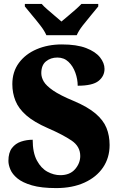

<svg xmlns="http://www.w3.org/2000/svg" viewBox="-20 -951 608 981"><path d="M267 10Q191 10 143 -4Q95 -18 69 -39.5Q43 -61 33 -85Q23 -109 23 -129Q23 -171 41 -194.5Q59 -218 87.5 -227.5Q116 -237 147 -237Q147 -171 168.5 -131Q190 -91 222.5 -73.5Q255 -56 288 -56Q337 -56 363.5 -86.5Q390 -117 390 -154Q390 -203 345.5 -233Q301 -263 225 -296Q154 -327 114.5 -361.5Q75 -396 59 -436Q43 -476 43 -521Q43 -584 76.5 -629.5Q110 -675 167.5 -699.5Q225 -724 296 -724Q372 -724 420 -705.5Q468 -687 491 -658Q514 -629 514 -599Q514 -562 483.5 -537.5Q453 -513 377 -513Q377 -546 365 -579.5Q353 -613 330 -635Q307 -657 273 -657Q239 -657 215 -637.5Q191 -618 191 -577Q191 -556 203.5 -534.5Q216 -513 251.5 -488.5Q287 -464 357 -435Q428 -405 468 -371Q508 -337 524 -297.5Q540 -258 540 -210Q540 -145 506.5 -95.5Q473 -46 411.5 -18Q350 10 267 10ZM217 -771Q207 -794 186.5 -820.5Q166 -847 144 -873Q122 -899 107 -918V-931H193Q202 -920 221 -903.5Q240 -887 260 -870Q280 -853 294 -841Q308 -853 328.5 -870Q349 -887 367.5 -903.5Q386 -920 396 -931H482V-918Q467 -899 445 -873Q423 -847 402.5 -820.5Q382 -794 372 -771Z"/></svg>

Font: Noto Serif SemiCondensed Black
Style: Regular
Weight: 900
Width: 4
Designer: Monotype Design Team
Foundry: Monotype Imaging Inc.
Version: Version 2.014; ttfautohint (v1.8.4.7-5d5b)